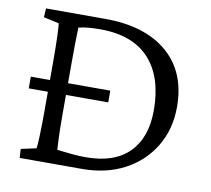

<svg xmlns="http://www.w3.org/2000/svg" viewBox="-68 -649 796 725"><g transform="rotate(10 330.0 -286.5)"><path d="M51.8 -573.2H278.3Q431.6 -573.2 517.6 -499.5Q603.5 -425.8 603.5 -293Q603.5 -207 563.5 -140.6Q523.4 -74.2 453.1 -37.1Q382.8 0 291 0H51.8L49.8 -34.2L108.4 -46.9Q110.4 -56.6 111.8 -97.2Q113.3 -137.7 113.3 -188.5V-383.8Q113.3 -440.4 111.8 -480Q110.4 -519.5 108.4 -526.4L49.8 -539.1ZM184.6 -523.4Q184.6 -513.7 184.1 -499.5Q183.6 -485.4 183.1 -458.5Q182.6 -431.6 182.6 -383.8V-188.5Q182.6 -158.2 183.1 -132.8Q183.6 -107.4 184.6 -87.9Q185.5 -68.4 186.5 -54.7Q220.7 -50.8 246.1 -48.3Q271.5 -45.9 296.9 -45.9Q406.2 -45.9 462.9 -103Q519.5 -160.2 519.5 -264.6Q519.5 -327.1 503.9 -376.5Q488.3 -425.8 457 -460.4Q425.8 -495.1 378.4 -513.2Q331.1 -531.2 267.6 -531.2Q248 -531.2 227.5 -529.8Q207 -528.3 184.6 -523.4ZM40 -264.6V-309.6H344.7V-264.6Z"/></g></svg>

Font: Crimson Pro Light
Style: Regular
Weight: 300
Designer: Jacques Le Bailly
Foundry: Baron von Fonthausen
Version: Version 1.003